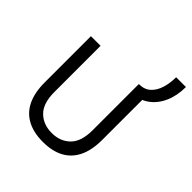

<svg xmlns="http://www.w3.org/2000/svg" viewBox="-184 -780 916 916"><g transform="rotate(45 273.5 -322.0)"><path d="M249 12Q187 12 143.5 -11Q100 -34 77.5 -80Q55 -126 55 -195V-507H120V-195Q120 -119 156 -83.5Q192 -48 249 -48Q306 -48 342 -83.5Q378 -119 378 -195V-507H443V-195Q443 -126 420.5 -80Q398 -34 355 -11Q312 12 249 12ZM378 -507Q415 -507 437.5 -527.5Q460 -548 470.5 -582Q481 -616 481 -656H547Q547 -598 527 -552.5Q507 -507 471 -481Q435 -455 387 -453Z"/></g></svg>

Font: TikTok Sans Light
Style: Regular
Weight: 300
Version: Version 4.000